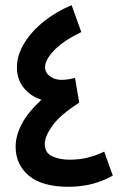

<svg xmlns="http://www.w3.org/2000/svg" viewBox="-20 -711 494 737"><path d="M380 -129 413 -37Q337 6 243 6Q142 6 91 -36.5Q40 -79 40 -148Q40 -191 64 -236Q88 -281 139 -328Q98 -341 71.5 -373.5Q45 -406 45 -452Q45 -500 73.5 -546Q102 -592 150 -630Q198 -668 255 -691L292 -588Q224 -555 188.5 -518.5Q153 -482 153 -453Q153 -427 182 -412Q211 -397 268 -412L284 -317Q211 -270 181.5 -229Q152 -188 152 -159Q152 -124 180.5 -111Q209 -98 246 -98Q287 -98 319 -106.5Q351 -115 380 -129Z"/></svg>

Font: Noto Sans Arabic ExtCond SemBd
Style: Regular
Weight: 600
Width: 2
Designer: Monotype Design Team, Nadine Chahine, Nizar Qandah and Khaled Hosny
Foundry: Monotype Imaging Inc.
Version: Version 2.012; ttfautohint (v1.8.4.7-5d5b)